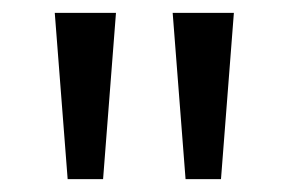

<svg xmlns="http://www.w3.org/2000/svg" viewBox="-20 -734 448 298"><path d="M160 -714 140 -456H85L65 -714ZM343 -714 323 -456H268L248 -714Z"/></svg>

Font: Noto Sans Javanese
Style: Regular
Weight: 400
Designer: Monotype Design Team
Foundry: Monotype Imaging Inc.
Version: Version 2.004